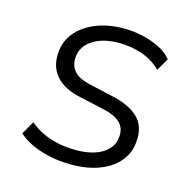

<svg xmlns="http://www.w3.org/2000/svg" viewBox="-81 -579 669 668"><g transform="rotate(15 253.5 -244.5)"><path d="M231 8Q172 8 120.5 -8.5Q69 -25 39 -53L66 -100Q90 -80 117 -68Q144 -56 173.5 -50.5Q203 -45 234 -45Q294 -45 330 -68Q366 -91 368 -131Q370 -160 351.5 -178.5Q333 -197 295 -206L196 -228Q142 -240 113 -272Q84 -304 87 -355Q89 -396 114.5 -428Q140 -460 184.5 -478.5Q229 -497 287 -497Q321 -497 354.5 -489.5Q388 -482 416 -468Q444 -454 461 -433L435 -388Q406 -417 366.5 -430.5Q327 -444 283 -444Q224 -444 187.5 -419.5Q151 -395 149 -354Q148 -326 164.5 -307Q181 -288 219 -279L316 -257Q374 -243 404 -213Q434 -183 430 -131Q428 -89 402.5 -57.5Q377 -26 333 -9Q289 8 231 8Z"/></g></svg>

Font: Nunito Sans 10pt Light
Style: Italic
Weight: 300
Italic angle: -9°
Designer: Vernon Adams
Foundry: Vernon Adams
Version: Version 3.101;gftools[0.9.27]